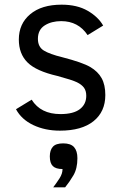

<svg xmlns="http://www.w3.org/2000/svg" viewBox="-20 -547 524 826"><path d="M433.1 -138.2Q433.1 -66.4 382.3 -25.6Q331.5 15.1 237.8 15.1Q173.8 15.1 123 -9Q72.3 -33.2 48.8 -77.1L116.2 -118.2Q154.8 -56.2 240.2 -56.2Q295.9 -56.2 323.5 -77.4Q351.1 -98.6 351.1 -134.8Q351.1 -156.2 341.3 -169.7Q331.5 -183.1 311 -193.1Q290.5 -203.1 227.1 -220.2Q135.7 -241.2 98.4 -278.3Q61 -315.4 61 -377Q61 -444.8 109.9 -485.8Q158.7 -526.9 245.1 -526.9Q312 -526.9 357.4 -500.5Q402.8 -474.1 423.8 -437L356.9 -396Q316.9 -456.1 243.2 -456.1Q201.2 -456.1 172.1 -437.5Q143.1 -418.9 143.1 -379.9Q143.1 -345.2 168.5 -329.6Q193.8 -314 248 -300.8Q335 -278.3 368.2 -258.8Q401.4 -239.3 417.2 -210.7Q433.1 -182.1 433.1 -138.2ZM209 258.8Q223.1 240.2 236.1 220.2Q249 200.2 249 180.2Q220.2 180.2 207.3 167.5Q194.3 154.8 194.3 126Q194.3 99.1 207.3 84.5Q220.2 69.8 252 69.8Q284.2 69.8 298.6 85.9Q313 102.1 313 133.8Q313 178.2 295.7 207.5Q278.3 236.8 260.3 258.8Z"/></svg>

Font: Lorenzo Sans
Style: Regular
Weight: 400
Foundry: Intel Corporation
Version: Version 1.00; ttfautohint (v1.5)